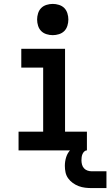

<svg xmlns="http://www.w3.org/2000/svg" viewBox="-20 -770 565 983"><path d="M75 0V-96H201V-424H89V-520H313V-96H425V0ZM250 -590Q234 -590 218 -595Q202 -600 191 -611Q180 -622 175 -638Q170 -654 170 -670Q170 -686 175 -702Q180 -718 191 -729Q202 -740 218 -745Q234 -750 250 -750Q266 -750 282 -745Q298 -740 309 -729Q320 -718 325 -702Q330 -686 330 -670Q330 -654 325 -638Q320 -622 309 -611Q298 -600 282 -595Q266 -590 250 -590ZM450 193Q433 193 416 191Q399 189 383 183Q367 177 353 167Q339 157 329 143Q319 129 315.5 112.5Q312 96 312 79Q312 56 319 34Q326 12 342 -4Q358 -20 380 -26.5Q402 -33 425 -33V0Q417 0 411 6Q405 12 402 19.5Q399 27 398 35Q397 43 397 51Q397 62 400 73Q403 84 410.5 92Q418 100 428.5 103.5Q439 107 450 107H525V193Z"/></svg>

Font: Zed Mono
Style: Bold
Weight: 700
Monospace: yes
Designer: Belleve Invis
Foundry: Belleve Invis
Version: Version 1.0.0; ttfautohint (v1.8.4)